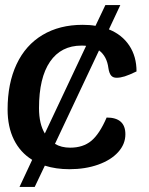

<svg xmlns="http://www.w3.org/2000/svg" viewBox="-20 -658 587 758"><path d="M475 -128Q475 -89 446.5 -57.5Q418 -26 367.5 -8Q317 10 254 10Q201 10 157 -4L117 80H57L107 -27Q60 -56 35 -106.5Q10 -157 10 -226Q10 -329 45.5 -404.5Q81 -480 148 -520Q215 -560 306 -560Q336 -560 357 -556L396 -638H455L410 -542Q462 -521 490.5 -478Q519 -435 519 -376Q490 -362 472.5 -356.5Q455 -351 440 -351Q426 -351 418.5 -360Q411 -369 408 -389Q402 -436 371 -459L197 -90Q222 -75 257 -75Q308 -75 340.5 -102Q373 -129 401 -194Q475 -194 475 -128ZM157 -131 320 -477Q314 -478 302 -478Q221 -478 177.5 -414.5Q134 -351 134 -231Q134 -169 157 -131Z"/></svg>

Font: Krub SemiBold
Style: Italic
Weight: 600
Italic angle: -8°
Designer: Ekaluck Peanpanawate
Foundry: Cadson Demak Co.,Ltd.
Version: Version 1.000; ttfautohint (v1.6)